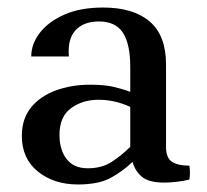

<svg xmlns="http://www.w3.org/2000/svg" viewBox="-20 -475 550 510"><path d="M187 15Q123 15 80.5 -19.5Q38 -54 38 -114Q38 -159 62 -189Q86 -219 127.5 -234.5Q169 -250 220 -250Q258 -250 283 -244Q308 -238 326 -231V-191Q285 -210 242 -210Q199 -210 168.5 -187.5Q138 -165 138 -117Q138 -77 157 -52.5Q176 -28 213 -28Q251 -28 277.5 -45.5Q304 -63 326 -85L332 -45Q306 -20 274 -2.5Q242 15 187 15ZM421 -304V-85Q421 -56 436.5 -45.5Q452 -35 483 -35Q486 -17 483 2Q467 6 448.5 8Q430 10 416 10Q376 10 357.5 -5Q339 -20 332 -45L326 -85V-297Q326 -358 306.5 -388Q287 -418 243 -418Q202 -418 180.5 -394.5Q159 -371 163 -325H63Q63 -358 85.5 -387.5Q108 -417 150.5 -436Q193 -455 254 -455Q334 -455 377.5 -418Q421 -381 421 -304Z"/></svg>

Font: Poltawski Nowy
Style: Regular
Weight: 400
Designer: Adam Pótawski, Mateusz Machalski, Borys Kosmynka, Ania Wieluska
Foundry: Capitalics.wtf
Version: Version 1.001;gftools[0.9.25]